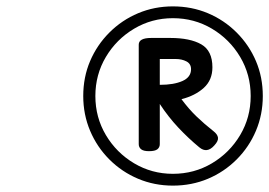

<svg xmlns="http://www.w3.org/2000/svg" viewBox="-20 -1135 844 602"><path d="M522 -553Q464 -553 413 -574.5Q362 -596 323 -635Q284 -674 262.5 -725Q241 -776 241 -834Q241 -893 262.5 -943.5Q284 -994 323 -1033Q362 -1072 413 -1093.5Q464 -1115 522 -1115Q581 -1115 632 -1093.5Q683 -1072 722 -1033Q761 -994 782.5 -943.5Q804 -893 804 -834Q804 -776 782.5 -725Q761 -674 722 -635Q683 -596 632 -574.5Q581 -553 522 -553ZM522 -590Q589 -590 644.5 -623Q700 -656 733 -711.5Q766 -767 766 -834Q766 -901 733 -956.5Q700 -1012 644.5 -1045Q589 -1078 522 -1078Q456 -1078 400.5 -1045Q345 -1012 312 -956.5Q279 -901 279 -834Q279 -767 312 -711.5Q345 -656 400.5 -623Q456 -590 522 -590ZM447 -661Q430 -661 422.5 -667Q415 -673 415 -683V-995Q415 -1016 454 -1016H514Q576 -1016 611 -996Q646 -976 646 -924Q646 -884 619 -859.5Q592 -835 549 -824Q572 -793 596.5 -769.5Q621 -746 649 -724Q662 -714 663.5 -703.5Q665 -693 652 -679Q629 -653 605 -673Q571 -701 539.5 -734.5Q508 -768 481 -809V-683Q481 -673 473.5 -667Q466 -661 447 -661ZM481 -869Q525 -869 552 -881Q579 -893 579 -918Q579 -935 564.5 -942.5Q550 -950 531 -950H481Z"/></svg>

Font: Playwrite RO
Style: Regular
Weight: 400
Designer: Veronika Burian, José Scaglione
Foundry: TypeTogether
Version: Version 1.002